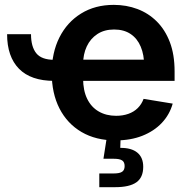

<svg xmlns="http://www.w3.org/2000/svg" viewBox="-20 -568 778 792"><path d="M203.6 -234.4Q107.4 -234.4 58.3 -284.4Q9.3 -334.5 9.3 -426.8H107.9Q107.9 -375.5 129.6 -348.4Q151.4 -321.3 203.6 -321.3ZM457 11.2Q375.5 11.2 316.4 -23.4Q257.3 -58.1 225.3 -120.6Q193.4 -183.1 193.4 -267.1Q193.4 -350.6 225.1 -413.6Q256.8 -476.6 314.5 -512.2Q372.1 -547.9 449.2 -547.9Q501.5 -547.9 546.9 -530.8Q592.3 -513.7 626.7 -479.5Q661.1 -445.3 680.7 -394Q700.2 -342.8 700.2 -273.4V-234.4H251.5V-321.8H635.3L574.7 -296.9Q574.7 -341.8 560.5 -375.5Q546.4 -409.2 518.8 -427.7Q491.2 -446.3 450.7 -446.3Q410.2 -446.3 381.6 -427.5Q353 -408.7 337.9 -376.5Q322.8 -344.2 322.8 -303.7V-244.1Q322.8 -194.8 339.6 -160.4Q356.4 -126 387.2 -108.2Q418 -90.3 459 -90.3Q486.8 -90.3 509.5 -98.4Q532.2 -106.4 548.1 -122.1Q564 -137.7 572.3 -160.2L692.4 -140.6Q679.7 -95.2 647.5 -61Q615.2 -26.9 566.9 -7.8Q518.6 11.2 457 11.2ZM389.6 204.1V147.5H449.7Q473.6 147.5 483.9 140.4Q494.1 133.3 494.1 117.2Q494.1 100.6 483.9 93.8Q473.6 86.9 449.7 86.9H406.7L423.8 -22H477.5V0L476.1 42Q522 41.5 546.4 61.5Q570.8 81.5 570.8 120.1Q570.8 164.1 542.5 184.1Q514.2 204.1 455.1 204.1Z"/></svg>

Font: V-Inter
Style: SemiBold-600
Weight: 600
Designer: Rasmus Andersson
Foundry: rsms
Version: Version 4.000;git-4146feb